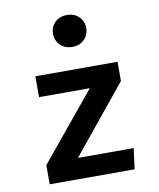

<svg xmlns="http://www.w3.org/2000/svg" viewBox="-89 -887 794 958"><g transform="rotate(-10 307.5 -408.5)"><path d="M246.2 -105.1H528.7L514.9 0H84.6V-96.9L365.1 -437.4H107.7V-543.1H524.1V-445.6ZM315.4 -816.9Q352.8 -816.9 376.2 -793.8Q399.5 -770.8 399.5 -736.4Q399.5 -702.1 376.2 -678.7Q352.8 -655.4 315.4 -655.4Q277.9 -655.4 254.6 -678.7Q231.3 -702.1 231.3 -736.4Q231.3 -770.8 254.6 -793.8Q277.9 -816.9 315.4 -816.9Z"/></g></svg>

Font: Fira Code SemiBold
Style: Regular
Weight: 600
Designer: Carrois Corporate, Edenspiekermann AG, Nikita Prokopov
Foundry: Carrois Corporate, Edenspiekermann AG, Nikita Prokopov
Version: Version 6.002